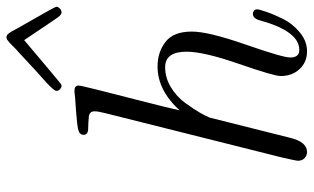

<svg xmlns="http://www.w3.org/2000/svg" viewBox="-204 -736 951 582"><g transform="rotate(-90 271.0 -444.5)"><path d="M75.2 -16.1Q75.2 -22 85.9 -67.9L219.2 -599.1Q225.1 -622.1 225.1 -632.8Q225.1 -648.9 207.5 -650.4Q189.9 -651.9 171.9 -652.3Q153.8 -652.8 153.8 -666Q153.8 -678.2 168.5 -682.1Q183.1 -686 226.1 -689Q251 -690.9 267.1 -691.9Q281.2 -693.8 287.1 -693.8Q303.2 -693.8 303.2 -681.2Q303.2 -675.3 290 -622.6Q276.9 -569.8 256.8 -492.4Q236.8 -415 228 -375Q289.1 -441.9 360.8 -441.9H361.8Q403.8 -441.9 435.3 -418Q466.8 -394 466.8 -337.9Q466.8 -288.1 427.5 -175Q388.2 -62 388.2 -40Q388.2 -12.2 411.1 -12.2Q467.3 -12.2 500 -128.9Q503.9 -145 511 -149.9Q518.1 -154.8 526.1 -151.9Q534.2 -148.9 534.2 -140.1Q534.2 -134.3 526.6 -112.1Q519 -89.8 505.1 -61.5Q491.2 -33.2 464.6 -11Q438 11.2 407.2 11.2Q374 11.2 353 -11.5Q332 -34.2 332 -68.8Q332 -88.9 368.9 -195.3Q405.8 -301.8 405.8 -354Q405.8 -418.9 358.9 -418.9Q326.7 -418.9 297.9 -401.4Q269 -383.8 250 -357.4Q231 -331.1 220.9 -313.5Q210.9 -295.9 206.1 -284.2L145 -41Q132.8 10.7 102.1 11.2Q90.8 11.2 83 3.7Q75.2 -3.9 75.2 -16.1ZM287.1 -748V-749Q287.1 -754.9 310.1 -776.9Q318.8 -784.7 348.1 -811Q383.3 -843.3 407.2 -865.7Q412.1 -869.6 417.5 -875.2Q422.9 -880.9 426 -883.8Q429.2 -886.7 432.6 -889.9Q436 -893.1 438 -894.5Q439.9 -896 441.9 -897.5Q443.8 -898.9 446 -899.4Q448.2 -899.9 450.2 -899.9Q453.1 -899.9 456.1 -897.9Q459 -896 461.9 -892.1Q464.8 -888.2 467 -884.5Q469.2 -880.9 472.2 -875Q475.1 -869.1 477.1 -865.7Q542 -752.9 542 -749Q542 -743.2 536.6 -738Q531.2 -732.9 524.9 -732.9Q518.1 -732.9 510 -743.9Q502 -754.9 440.9 -846.2Q312 -737.3 308.1 -734.9Q305.2 -732.9 302.2 -732.9Q297.4 -732.9 292.2 -737.5Q287.1 -742.2 287.1 -748Z"/></g></svg>

Font: CMU Classical Serif
Style: Italic
Weight: 500
Italic angle: -14.04°
Version: Version 0.7.0